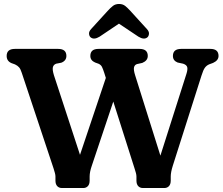

<svg xmlns="http://www.w3.org/2000/svg" viewBox="-20 -946 1124 966"><path d="M850 -664.5Q850 -700 891.5 -700H1038.5Q1079.5 -700 1079.5 -664.5Q1079.5 -642 1052 -629.5L1033 -622.5Q1019.5 -617 1011 -605.5Q1002.5 -594 994 -566.5L849.5 -112.5Q839 -79.5 839 -58V-37.5Q839 -19 830 -9.5Q821 0 807 0H699Q684.5 0 675.5 -9.5Q666.5 -19 666.5 -37.5V-58Q666.5 -65.5 663.8 -75.8Q661 -86 657 -98.5L550 -435L442 -112.5Q431 -81 431 -58V-37.5Q431 -19 422 -9.5Q413 0 399.5 0H291.5Q277 0 268 -9.5Q259 -19 259 -37.5V-58Q259 -65.5 256.2 -75.8Q253.5 -86 249.5 -98.5L89.5 -579.5Q83.5 -598.5 76.2 -607Q69 -615.5 55.5 -622L37.5 -628.5Q13.5 -639 13.5 -664.5Q13.5 -700 55 -700H272.5Q314 -700 314 -664.5Q314 -640.5 288.5 -630.5L262.5 -625.5Q249 -620.5 246 -607.5Q243 -594.5 251.5 -567L382.5 -167L512.5 -554L504.5 -579.5Q498 -599.5 493 -609.5Q488 -619.5 476.5 -625L458.5 -631.5Q434.5 -642 434.5 -664.5Q434.5 -700 475.5 -700H682Q723.5 -700 723.5 -664.5Q723.5 -641 696 -629.5L669 -623.5Q657 -619.5 654.2 -606.8Q651.5 -594 660 -567L787 -163L918 -574.5Q925 -596.5 922 -608Q919 -619.5 901.5 -625.5L873.5 -631.5Q850 -641 850 -664.5ZM481 -761.5Q452.5 -744 435.5 -758.5Q429 -764.5 428 -776Q427 -787.5 438.5 -800L521 -890.5Q535.5 -906.5 548 -916.2Q560.5 -926 579 -926Q597.5 -926 609.8 -916.2Q622 -906.5 636.5 -890.5L719 -800Q730.5 -787.5 729.5 -776Q728.5 -764.5 722 -758.5Q705 -744 676.5 -761.5L578.5 -827Z"/></svg>

Font: Fraunces 9pt SuperSoft SemiBold
Style: Regular
Weight: 600
Version: Version 1.000;[0bf87f6ff]